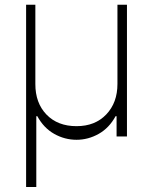

<svg xmlns="http://www.w3.org/2000/svg" viewBox="-20 -565 633 795"><path d="M88.1 209.2V-545.5H126.4V-217.3Q126.1 -138.8 172.4 -90.7Q218.8 -42.6 296.9 -42.6Q373.9 -42.6 420.1 -91.3Q466.3 -139.9 466.3 -217.3V-545.5H505.7V0H462.7V-83.8H458.5Q432.2 -35.2 388.7 -10.7Q345.2 13.8 296.9 13.8Q247.9 13.8 204.4 -10.7Q160.9 -35.2 134.6 -83.8H130.3V209.2Z"/></svg>

Font: Inter Extra Light BETA
Style: Regular
Weight: 200
Designer: Rasmus Andersson
Foundry: rsms
Version: Version 3.011;git-f93a4a705